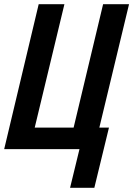

<svg xmlns="http://www.w3.org/2000/svg" viewBox="-28 -713 637 918"><path d="M307 185 352 0H-8L157 -693H280L138 -103H324L465 -693H589L447 -103H493L423 185Z"/></svg>

Font: Ubuntu Sans Mono SemiBold
Style: Italic
Weight: 600
Italic angle: -13.5°
Monospace: yes
Designer: Dalton Maag Ltd
Foundry: Dalton Maag Ltd
Version: Version 1.006